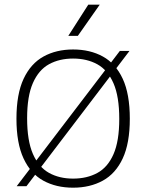

<svg xmlns="http://www.w3.org/2000/svg" viewBox="-20 -820 644 846"><path d="M96.5 0.5H53.5L508 -595.5H550.5ZM302 7Q227.5 7 171.2 -23.8Q115 -54.5 83.8 -121.8Q52.5 -189 52.5 -297Q52.5 -405.5 84 -472.8Q115.5 -540 171.8 -571Q228 -602 302 -602Q377 -602 433.2 -571Q489.5 -540 520.8 -472.8Q552 -405.5 552 -297Q552 -189 520.8 -122Q489.5 -55 433 -24Q376.5 7 302 7ZM302 -33Q363 -33 409 -58Q455 -83 480.2 -140.8Q505.5 -198.5 505.5 -296Q505.5 -395 480 -453.2Q454.5 -511.5 408.8 -536.8Q363 -562 302 -562Q241.5 -562 196 -537Q150.5 -512 125 -454.2Q99.5 -396.5 99.5 -299Q99.5 -200 125 -141.8Q150.5 -83.5 196 -58.2Q241.5 -33 302 -33ZM281 -662 369 -799.5H419.5L323 -662Z"/></svg>

Font: Encode Sans SC Condensed Thin ExtraLight
Style: Regular
Weight: 250
Version: Version 3.002